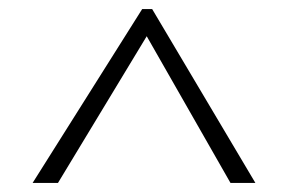

<svg xmlns="http://www.w3.org/2000/svg" viewBox="-20 -833 636 424"><path d="M489 -429 304 -753 108 -429H52L294 -813H316L544 -429Z"/></svg>

Font: BioRhyme Expanded Light
Style: Regular
Weight: 300
Width: 7
Designer: Aoife Mooney
Foundry: Aoife Mooney Type
Version: Version 1.001